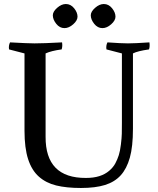

<svg xmlns="http://www.w3.org/2000/svg" viewBox="-20 -916 785 956"><path d="M642 -650V-275Q642 -186 626.5 -131Q611 -76 581 -43Q551 -10 503 5Q455 20 383 20Q311 20 260 7.5Q209 -5 173.5 -36.5Q138 -68 120 -123.5Q102 -179 102 -265V-650L25 -670Q22 -689 30 -705Q120 -700 152 -700Q197 -700 289 -705Q292 -686 287 -670Q235 -663 207 -650V-235Q206 -29 408 -30Q446 -30 474.5 -39Q503 -48 523.5 -65.5Q544 -83 554.5 -103Q565 -123 571.5 -143.5Q578 -164 582 -196.5Q586 -229 586.5 -250Q587 -271 587 -305V-650L510 -670Q507 -689 515 -705Q585 -700 617 -700Q651 -700 724 -705Q727 -685 722 -670Q665 -662 642 -650ZM243 -840Q243 -858 264.5 -877Q286 -896 308 -896Q332 -896 349 -875Q366 -854 366 -833Q366 -814 344.5 -795Q323 -776 301 -776Q277 -776 260 -797.5Q243 -819 243 -840ZM432 -840Q432 -858 453.5 -877Q475 -896 497 -896Q521 -896 538 -875Q555 -854 555 -833Q555 -814 533.5 -795Q512 -776 490 -776Q466 -776 449 -797.5Q432 -819 432 -840Z"/></svg>

Font: Alike
Style: Regular
Weight: 400
Designer: Cyreal (www.cyreal.org)
Foundry: Cyreal (www.cyreal.org)
Version: Version 1.212